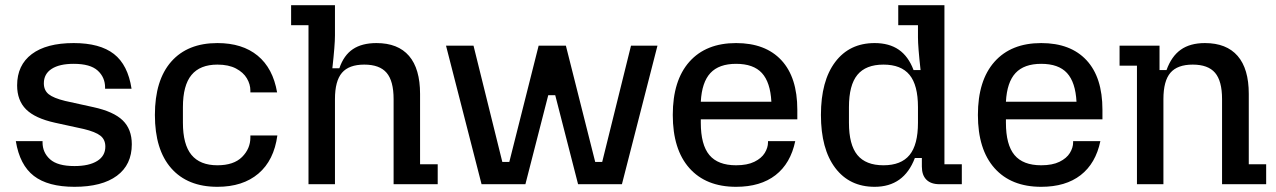

<svg xmlns="http://www.w3.org/2000/svg" viewBox="-20 -710 4917 740"><path d="M41 -166H144V-161Q144 -122 173 -96Q202 -70 267 -70Q323 -70 354.5 -89.5Q386 -109 386 -145Q386 -172 367 -187Q348 -202 302 -213L192 -237Q115 -254 80.5 -288.5Q46 -323 46 -381Q46 -459 102.5 -501.5Q159 -544 264 -544Q365 -544 419 -502Q473 -460 487 -368H385V-373Q385 -412 356.5 -438Q328 -464 264 -464Q209 -464 179 -444.5Q149 -425 149 -389Q149 -362 167.5 -347Q186 -332 231 -321L340 -297Q418 -280 453 -246Q488 -212 488 -154Q488 -75 430.5 -32.5Q373 10 267 10Q165 10 110.5 -32Q56 -74 41 -166Z M577 -267Q577 -401 640 -472.5Q703 -544 818 -544Q914 -544 973 -495.5Q1032 -447 1048 -354H945V-361Q945 -385 931.5 -408Q918 -431 889.5 -446Q861 -461 818 -461Q751 -461 718 -421Q685 -381 685 -297V-237Q685 -153 718 -113Q751 -73 818 -73Q881 -73 913 -105Q945 -137 945 -180V-188H1049Q1036 -92 976 -41Q916 10 818 10Q703 10 640 -61.5Q577 -133 577 -267Z M1169 -613H1102V-690H1271V-573Q1271 -537 1261 -447H1288Q1305 -497 1340 -520.5Q1375 -544 1431 -544Q1514 -544 1556.5 -494.5Q1599 -445 1599 -348V-77H1667V0H1497V-328Q1497 -398 1470 -429.5Q1443 -461 1384 -461Q1325 -461 1298 -429.5Q1271 -398 1271 -328V0H1169Z M1699 -534H1805L1916 -86H1943L2056 -534H2161L2274 -86H2301L2412 -534H2514L2377 0H2208L2120 -343H2093L2005 0H1836Z M2573 -267Q2573 -400 2637 -472Q2701 -544 2817 -544Q2930 -544 2991.5 -478Q3053 -412 3053 -287V-250H2681V-237Q2681 -152 2714 -112.5Q2747 -73 2817 -73Q2860 -73 2887.5 -86.5Q2915 -100 2927.5 -120.5Q2940 -141 2940 -161V-166H3045Q3027 -80 2969 -35Q2911 10 2817 10Q2701 10 2637 -62Q2573 -134 2573 -267ZM2953 -318Q2949 -393 2916.5 -428.5Q2884 -464 2817 -464Q2751 -464 2718 -428.5Q2685 -393 2681 -318Z M3144 -267Q3144 -398 3199 -471Q3254 -544 3351 -544Q3407 -544 3444 -518.5Q3481 -493 3501 -440H3528Q3518 -530 3518 -566V-613H3442V-690H3620V-77H3687V0H3601Q3568 0 3550.5 -17.5Q3533 -35 3533 -68V-101H3506Q3464 10 3351 10Q3254 10 3199 -63Q3144 -136 3144 -267ZM3385 -73Q3453 -73 3485.5 -112.5Q3518 -152 3518 -237V-297Q3518 -382 3485.5 -421.5Q3453 -461 3385 -461Q3317 -461 3284.5 -421.5Q3252 -382 3252 -297V-237Q3252 -152 3284.5 -112.5Q3317 -73 3385 -73Z M3749 -267Q3749 -400 3813 -472Q3877 -544 3993 -544Q4106 -544 4167.5 -478Q4229 -412 4229 -287V-250H3857V-237Q3857 -152 3890 -112.5Q3923 -73 3993 -73Q4036 -73 4063.5 -86.5Q4091 -100 4103.5 -120.5Q4116 -141 4116 -161V-166H4221Q4203 -80 4145 -35Q4087 10 3993 10Q3877 10 3813 -62Q3749 -134 3749 -267ZM4129 -318Q4125 -393 4092.5 -428.5Q4060 -464 3993 -464Q3927 -464 3894 -428.5Q3861 -393 3857 -318Z M4362 -457H4295V-534H4449V-440H4476Q4495 -493 4531 -518.5Q4567 -544 4624 -544Q4707 -544 4750 -494.5Q4793 -445 4793 -348V-77H4860V0H4690V-328Q4690 -398 4663 -429.5Q4636 -461 4577 -461Q4518 -461 4491 -429.5Q4464 -398 4464 -328V0H4362Z"/></svg>

Font: Mozilla Headline BETA
Style: Regular
Weight: 400
Designer: Studio DRAMA
Foundry: Studio DRAMA
Version: Version 0.100